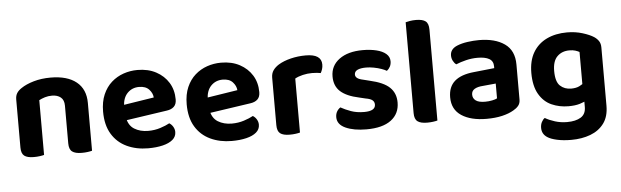

<svg xmlns="http://www.w3.org/2000/svg" viewBox="-52 -850 4013 1240"><g transform="rotate(-5 1955.0 -230.5)"><path d="M517 -311V-217H368V-306Q368 -343 346.5 -360.5Q325 -378 290 -378Q265 -378 244 -371.5Q223 -365 206 -356V-217H58V-373Q58 -398 68.5 -414.5Q79 -431 99 -444Q131 -466 181 -480.5Q231 -495 291 -495Q399 -495 458 -447.5Q517 -400 517 -311ZM58 -263H206V-1Q196 2 178 4.5Q160 7 139 7Q97 7 77.5 -8Q58 -23 58 -62ZM368 -263H517V-1Q507 2 489 4.5Q471 7 450 7Q408 7 388 -8Q368 -23 368 -62Z M702 -170 696 -270 944 -309Q942 -337 920 -361Q898 -385 855 -385Q810 -385 780 -354.5Q750 -324 748 -268L753 -199Q762 -144 800 -120.5Q838 -97 890 -97Q932 -97 969 -109Q1006 -121 1029 -134Q1044 -125 1053.5 -109Q1063 -93 1063 -75Q1063 -45 1039.5 -25Q1016 -5 974.5 5Q933 15 880 15Q803 15 741.5 -14Q680 -43 645 -101Q610 -159 610 -246Q610 -310 630.5 -357Q651 -404 685.5 -434.5Q720 -465 763.5 -480Q807 -495 854 -495Q923 -495 974.5 -467.5Q1026 -440 1055 -393Q1084 -346 1084 -284Q1084 -253 1067 -237Q1050 -221 1020 -217Z M1244 -170 1238 -270 1486 -309Q1484 -337 1462 -361Q1440 -385 1397 -385Q1352 -385 1322 -354.5Q1292 -324 1290 -268L1295 -199Q1304 -144 1342 -120.5Q1380 -97 1432 -97Q1474 -97 1511 -109Q1548 -121 1571 -134Q1586 -125 1595.5 -109Q1605 -93 1605 -75Q1605 -45 1581.5 -25Q1558 -5 1516.5 5Q1475 15 1422 15Q1345 15 1283.5 -14Q1222 -43 1187 -101Q1152 -159 1152 -246Q1152 -310 1172.5 -357Q1193 -404 1227.5 -434.5Q1262 -465 1305.5 -480Q1349 -495 1396 -495Q1465 -495 1516.5 -467.5Q1568 -440 1597 -393Q1626 -346 1626 -284Q1626 -253 1609 -237Q1592 -221 1562 -217Z M1865 -351V-226H1717V-369Q1717 -397 1730.5 -416.5Q1744 -436 1768 -451Q1801 -471 1847.5 -482.5Q1894 -494 1945 -494Q2047 -494 2047 -426Q2047 -410 2042.5 -396Q2038 -382 2032 -372Q2022 -374 2007.5 -375.5Q1993 -377 1976 -377Q1946 -377 1916 -370Q1886 -363 1865 -351ZM1717 -264 1865 -261V-1Q1855 2 1837 4.5Q1819 7 1798 7Q1756 7 1736.5 -8Q1717 -23 1717 -62Z M2510 -140Q2510 -67 2455 -25.5Q2400 16 2295 16Q2213 16 2160 -8Q2107 -32 2107 -79Q2107 -100 2116 -115.5Q2125 -131 2139 -140Q2167 -124 2204.5 -110.5Q2242 -97 2290 -97Q2363 -97 2363 -139Q2363 -157 2350 -167.5Q2337 -178 2307 -183L2265 -193Q2185 -210 2145.5 -245.5Q2106 -281 2106 -343Q2106 -413 2162.5 -454.5Q2219 -496 2315 -496Q2363 -496 2402.5 -486.5Q2442 -477 2465 -457.5Q2488 -438 2488 -409Q2488 -389 2480 -374Q2472 -359 2459 -349Q2448 -356 2425.5 -364Q2403 -372 2376.5 -377Q2350 -382 2327 -382Q2291 -382 2271 -372.5Q2251 -363 2251 -343Q2251 -330 2262.5 -320.5Q2274 -311 2303 -305L2343 -295Q2432 -275 2471 -237.5Q2510 -200 2510 -140Z M2607 -264 2756 -261V-1Q2746 2 2728 4.5Q2710 7 2689 7Q2647 7 2627 -8Q2607 -23 2607 -62ZM2756 -184 2607 -187V-651Q2617 -654 2635 -657Q2653 -660 2674 -660Q2717 -660 2736.5 -645Q2756 -630 2756 -590Z M3074 -95Q3097 -95 3119.5 -99.5Q3142 -104 3152 -110V-206L3068 -198Q3034 -196 3014 -184Q2994 -172 2994 -148Q2994 -124 3013 -109.5Q3032 -95 3074 -95ZM3068 -495Q3172 -495 3234 -451.5Q3296 -408 3296 -317V-90Q3296 -65 3283 -49.5Q3270 -34 3250 -23Q3220 -5 3175.5 5.5Q3131 16 3074 16Q2972 16 2911.5 -24Q2851 -64 2851 -143Q2851 -211 2893 -247.5Q2935 -284 3018 -292L3151 -306V-318Q3151 -352 3124.5 -367Q3098 -382 3049 -382Q3011 -382 2974.5 -373Q2938 -364 2909 -352Q2897 -360 2888.5 -376.5Q2880 -393 2880 -411Q2880 -453 2926 -472Q2955 -484 2993.5 -489.5Q3032 -495 3068 -495Z M3608 -19Q3549 -19 3498.5 -41.5Q3448 -64 3417.5 -116.5Q3387 -169 3387 -254Q3387 -333 3418.5 -386.5Q3450 -440 3507 -467.5Q3564 -495 3639 -495Q3693 -495 3739.5 -480.5Q3786 -466 3812 -449Q3830 -437 3841 -420.5Q3852 -404 3852 -379V-65H3709V-362Q3698 -368 3682.5 -373Q3667 -378 3644 -378Q3596 -378 3565.5 -348Q3535 -318 3535 -254Q3535 -184 3563.5 -157.5Q3592 -131 3635 -131Q3668 -131 3690 -142.5Q3712 -154 3728 -168L3732 -50Q3711 -37 3681 -28Q3651 -19 3608 -19ZM3712 -5V-98H3852V-1Q3852 69 3819.5 113Q3787 157 3731.5 178Q3676 199 3607 199Q3555 199 3514.5 190Q3474 181 3453 167Q3419 145 3419 105Q3419 84 3427.5 67.5Q3436 51 3448 43Q3475 59 3512 70.5Q3549 82 3590 82Q3646 82 3679 61.5Q3712 41 3712 -5Z"/></g></svg>

Font: Baloo Bhaijaan 2
Style: Bold
Weight: 700
Designer: Sanskriti Dholi, Noopur Datye and Ek Type
Foundry: Ek Type
Version: Version 1.701